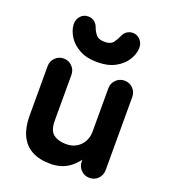

<svg xmlns="http://www.w3.org/2000/svg" viewBox="-142 -885 890 1001"><g transform="rotate(20 302.5 -385.0)"><path d="M252.2 10Q189.2 10 147.6 -13.2Q106 -36.5 85.5 -80.9Q65 -125.2 65 -188V-463.5Q65 -491 84.2 -510.5Q103.5 -530 131 -530Q158.8 -530 178 -510.5Q197.2 -491 197.2 -463.5V-209.5Q197.2 -154.5 223.9 -134.5Q250.5 -114.5 293.5 -114.5Q327.8 -114.5 352 -129.5Q376.2 -144.5 389.1 -169Q402 -193.5 402 -223.2V-463.5Q402 -491 421.4 -510.5Q440.8 -530 468.5 -530Q496.8 -530 515.8 -510.5Q534.8 -491 534.8 -463.5V-57.2Q534.8 -29.8 515.8 -10.2Q496.8 9.2 468.5 9.2Q440.8 9.2 421.4 -10.2Q402 -29.8 402 -57.2V-122.5L428.8 -110Q396.8 -49.8 354.1 -19.9Q311.5 10 252.2 10ZM299.8 -571.5Q242 -571.5 202.2 -592.9Q162.5 -614.2 141.2 -647.5Q120 -680.8 118 -714.2Q117.2 -743.2 134.2 -761.5Q151.2 -779.8 175.8 -779.8Q194 -779.8 208 -770.4Q222 -761 229 -745.2Q237.2 -721.2 251.5 -702.8Q265.8 -684.2 299.8 -684.2Q334.8 -684.2 348.6 -703.5Q362.5 -722.8 373.2 -748Q380 -761.5 393.6 -770.1Q407.2 -778.8 424 -778.8Q448.5 -778.8 465.5 -760.4Q482.5 -742 481.8 -713Q480 -679.8 459 -647Q438 -614.2 398.2 -592.9Q358.5 -571.5 299.8 -571.5Z"/></g></svg>

Font: National Park
Style: Regular
Weight: 400
Designer: Andrea Herstowski, Ben Hoepner
Version: Version 1.009